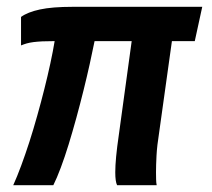

<svg xmlns="http://www.w3.org/2000/svg" viewBox="-20 -546 624 566"><path d="M19 0Q30.3 -24.9 42.5 -57.9Q54.7 -90.8 66.7 -127.9Q78.6 -165 89.8 -205.1Q101.1 -245.1 110.8 -283.9Q120.6 -322.8 128.4 -358.9Q136.2 -395 141.1 -424.8Q120.1 -424.8 105 -424.1Q89.8 -423.3 78.6 -421.9Q67.4 -420.4 58.8 -418Q50.3 -415.5 42 -412.1V-496.1Q61.5 -510.3 97.7 -518.1Q133.8 -525.9 193.8 -525.9H576.2L554.2 -424.8H486.8L449.2 -155.8Q442.9 -116.2 441.4 -87.4Q439.9 -58.6 439.9 -38.1Q439.9 -26.9 440.2 -17.1Q440.4 -7.3 441.9 0H325.2Q319.8 -10.7 319.8 -38.1Q319.8 -76.7 330.1 -147L368.2 -424.8H258.8Q252.9 -395 244.6 -357.7Q236.3 -320.3 226.3 -280Q216.3 -239.7 205.1 -198.7Q193.8 -157.7 182.4 -120.4Q170.9 -83 159.2 -51.8Q147.5 -20.5 137.2 0Z"/></svg>

Font: Archivo Narrow
Style: Bold Italic
Weight: 700
Italic angle: -8°
Designer: Hector Gatti
Foundry: Hector Gatti
Version: 1.002; ttfautohint (v0.8)